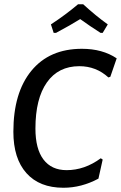

<svg xmlns="http://www.w3.org/2000/svg" viewBox="-20 -878 570 905"><path d="M233 -723 220 -763Q289 -808 348 -858H372Q432 -803 488 -763L464 -723H454Q405 -754 358 -788Q315 -761 244 -723ZM366 -648Q463 -648 530 -603L500 -516L491 -513Q433 -566 354 -566Q255 -566 201 -489.5Q147 -413 147 -272Q147 -176 185 -126Q223 -76 294 -76Q379 -76 455 -132L464 -126L444 -36Q364 7 279 7Q166 7 104.5 -62Q43 -131 43 -257Q43 -441 128 -544.5Q213 -648 366 -648Z"/></svg>

Font: Alegreya Sans SC Medium
Style: Italic
Weight: 500
Italic angle: -7°
Designer: Juan Pablo del Peral
Foundry: Huerta Tipografica
Version: Version 2.007